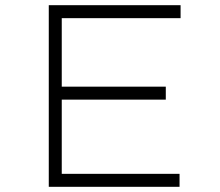

<svg xmlns="http://www.w3.org/2000/svg" viewBox="-20 -720 847 740"><path d="M168 0V-700H676V-650H218V-50H672V0ZM195 -336V-386H619V-336Z"/></svg>

Font: Lexend Peta ExtraLight
Style: Regular
Weight: 250
Version: Version 1.007